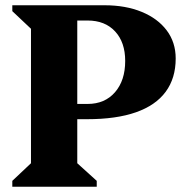

<svg xmlns="http://www.w3.org/2000/svg" viewBox="-20 -710 723 730"><path d="M26.8 0V-22.4L97.8 -89.4V-600.6L26.8 -667.6V-690H273.8V-89.4L347.8 -22.4V0ZM311 -256.8H162.8V-314.8H313Q378.6 -314.8 417.3 -359.4Q456 -404 456 -478.2Q456 -549.2 417.6 -590.6Q379.2 -632 313 -632H179.6V-690H377.4Q457.6 -690 518.7 -664.9Q579.8 -639.8 613.9 -594.4Q648 -549 648 -487.6Q648 -412.6 609.9 -361Q571.8 -309.4 496.9 -283.1Q422 -256.8 311 -256.8Z"/></svg>

Font: Platypi Light
Style: Regular
Weight: 300
Designer: David Sargent
Foundry: Bolt Cutter Type
Version: Version 1.200